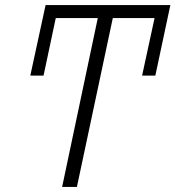

<svg xmlns="http://www.w3.org/2000/svg" viewBox="-20 -734 689 754"><path d="M224 0 364 -663H199L151 -437H99L159 -714H649L590 -437H538L587 -663H423L282 0Z"/></svg>

Font: Noto Sans Light
Style: Italic
Weight: 300
Italic angle: -12°
Designer: Monotype Design Team
Foundry: Monotype Imaging Inc.
Version: Version 2.013; ttfautohint (v1.8.4.7-5d5b)